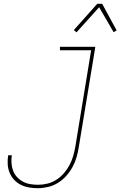

<svg xmlns="http://www.w3.org/2000/svg" viewBox="-20 -981 633 1009"><path d="M178 8Q155 8 132 4Q109 0 89 -10Q69 -20 54 -36.5Q39 -53 30.5 -73.5Q22 -94 20.5 -117.5Q19 -141 23 -165H42Q39 -144 40.5 -123Q42 -102 49 -83.5Q56 -65 69.5 -50.5Q83 -36 100.5 -26.5Q118 -17 138.5 -13.5Q159 -10 180 -10Q204 -10 229 -16Q254 -22 276.5 -36.5Q299 -51 316.5 -71.5Q334 -92 346 -115Q358 -138 365 -162.5Q372 -187 376 -211L459 -717H295V-735H481L394 -208Q390 -182 382.5 -155.5Q375 -129 361.5 -104Q348 -79 328.5 -57Q309 -35 284.5 -20Q260 -5 232.5 1.5Q205 8 178 8ZM382 -811 368 -823 491 -961H517L593 -821L577 -812L501 -943Z"/></svg>

Font: Iosevka Term Curly Thin
Style: Italic
Weight: 100
Italic angle: -9°
Designer: Belleve Invis
Foundry: Belleve Invis
Version: Version 32.3.0